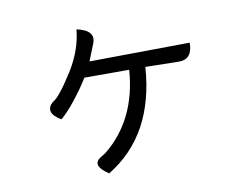

<svg xmlns="http://www.w3.org/2000/svg" viewBox="-76 -717 1151 902"><g transform="rotate(-10 500.0 -265.5)"><path d="M341 -612Q430 -593 407 -533L375 -453L854 -458Q854 -379 789 -379L629 -382Q607 -60 375 81Q296 29 353 -3L375 -17Q535 -147 552 -382H338Q309 -334 269 -284Q230 -234 198 -208Q125 -251 172 -295Q204 -310 276 -425Q332 -517 341 -612Z"/></g></svg>

Font: Swei Toothpaste CJK TC
Style: Regular
Weight: 400
Version: Version 1.0